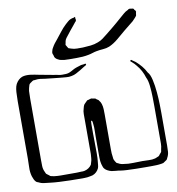

<svg xmlns="http://www.w3.org/2000/svg" viewBox="-104 -825 863 935"><g transform="rotate(-10 328.0 -358.0)"><path d="M662 -214V-54Q662 -38 661 -23Q660 -8 652 6Q651 8 650 10.5Q649 13 647 15Q646 16 643 17.5Q640 19 638 21L629 27Q627 28 624 28Q621 28 619 29Q607 31 595 31.5Q583 32 571 32Q560 32 539 32Q518 32 494 31.5Q470 31 449 30Q428 29 417 27Q407 25 396.5 24.5Q386 24 375 22Q365 20 354 14Q343 8 337 -2Q336 -4 335.5 -6Q335 -8 334 -10Q330 -21 328.5 -32.5Q327 -44 327 -56V-157Q327 -172 327.5 -188Q328 -204 326 -219Q325 -222 325 -228Q325 -234 322 -235Q319 -238 318 -237Q318 -237 318 -235Q318 -231 317.5 -228Q317 -225 317 -221V-173Q317 -158 317.5 -131Q318 -104 318 -77Q318 -50 316 -35Q315 -28 314.5 -19.5Q314 -11 311 -3Q301 18 280 26Q277 27 273.5 27.5Q270 28 266 29Q253 32 238.5 32Q224 32 210 32Q195 32 168 31.5Q141 31 114 29.5Q87 28 72 26Q57 24 42 22.5Q27 21 14 14Q7 12 3 9Q-3 3 -7 -5.5Q-11 -14 -13 -21Q-19 -42 -18 -65Q-17 -88 -17 -109V-357Q-17 -374 -17 -391.5Q-17 -409 -16 -426Q-16 -438 -14 -452Q-12 -466 -7 -476Q5 -498 25 -506Q34 -509 44 -509.5Q54 -510 64 -509Q75 -508 86.5 -505.5Q98 -503 109 -501L179 -488Q189 -487 199 -484.5Q209 -482 219 -482Q229 -482 238.5 -482.5Q248 -483 257 -487Q262 -489 267 -492Q272 -495 276 -497Q285 -502 294 -505Q303 -508 313 -511Q318 -513 322.5 -513Q327 -513 332 -514Q333 -514 336 -515Q339 -516 340 -515Q341 -515 341.5 -512Q342 -509 342 -509Q341 -508 337.5 -506Q334 -504 332 -503L308 -488Q298 -482 286.5 -476Q275 -470 263 -468Q250 -465 236 -466.5Q222 -468 208 -469Q189 -471 170.5 -473Q152 -475 134 -477Q122 -479 110 -480.5Q98 -482 86 -480Q83 -479 79.5 -479.5Q76 -480 73 -478Q71 -477 68.5 -475.5Q66 -474 64 -472Q62 -471 59.5 -469Q57 -467 55 -465Q54 -464 53.5 -462Q53 -460 52 -458Q50 -451 48.5 -445.5Q47 -440 46 -432Q45 -414 45 -395Q45 -376 45 -358V-91Q45 -76 45.5 -60.5Q46 -45 53 -31Q54 -29 55 -26.5Q56 -24 57 -22Q59 -19 62.5 -17Q66 -15 68 -13Q70 -12 72 -10Q74 -8 75 -7Q79 -5 85 -4Q91 -3 95 -2Q103 -1 111.5 -0.5Q120 0 127 0H183Q194 0 206 0Q218 0 229 -1Q233 -1 236.5 -1Q240 -1 244 -2Q267 -7 280 -26L283 -36Q287 -47 287.5 -57.5Q288 -68 289 -78V-248Q289 -261 289 -275Q289 -289 293 -301Q294 -306 296 -312Q298 -318 301 -322Q305 -327 310 -331Q312 -333 313.5 -334.5Q315 -336 316 -337Q318 -339 321 -339Q324 -339 326 -340Q328 -341 331 -342Q334 -343 336 -343Q340 -344 344 -342Q347 -341 350.5 -341Q354 -341 357 -340Q359 -339 360.5 -337.5Q362 -336 363 -335Q366 -333 369.5 -331Q373 -329 374 -326Q377 -323 380 -317.5Q383 -312 384 -308Q388 -295 388.5 -281.5Q389 -268 389 -255V-85Q389 -74 389.5 -63.5Q390 -53 392 -42Q392 -37 394 -31Q396 -27 399 -21.5Q402 -16 405 -13L412 -10Q424 -3 437 -2Q460 2 484 1Q508 0 530 0Q545 0 562 1Q579 2 594 -2Q598 -4 604 -6Q610 -8 613 -10Q615 -12 617 -14.5Q619 -17 620 -19Q622 -21 624 -23Q626 -25 627 -27Q629 -30 629 -33.5Q629 -37 630 -40Q634 -54 634 -69Q634 -84 634 -98V-256Q634 -271 633.5 -299Q633 -327 630 -354.5Q627 -382 619 -397Q608 -434 584 -462Q580 -467 575 -472.5Q570 -478 565 -482L556 -490Q556 -491 558.5 -493Q561 -495 561 -495Q563 -495 564 -494Q565 -493 566 -492Q570 -489 574 -486.5Q578 -484 582 -481Q597 -468 609.5 -453Q622 -438 631 -420Q642 -409 648.5 -380.5Q655 -352 658 -318Q661 -284 661.5 -255Q662 -226 662 -214ZM556 -642Q536 -625 513.5 -606Q491 -587 468 -577Q453 -571 436.5 -570Q420 -569 404 -566Q393 -564 382.5 -560.5Q372 -557 361 -555Q346 -552 331 -551Q316 -550 301 -550Q287 -550 272 -550Q257 -550 243 -551Q236 -552 227 -553.5Q218 -555 212 -559Q202 -563 196 -573L193 -584Q192 -586 191 -588.5Q190 -591 190 -592Q189 -597 191 -603Q193 -609 194 -613Q195 -616 199 -622Q204 -631 210.5 -639.5Q217 -648 224 -656Q237 -672 250 -689Q263 -706 279 -721Q285 -726 292 -732.5Q299 -739 307 -742Q311 -744 315 -744.5Q319 -745 323 -746Q325 -747 326.5 -748Q328 -749 329 -748Q330 -747 329.5 -745.5Q329 -744 329 -743Q330 -740 330.5 -736Q331 -732 330 -729Q330 -728 328 -726Q326 -724 325 -723L313 -708Q305 -698 296.5 -688Q288 -678 280 -667Q276 -662 271 -655.5Q266 -649 264 -642Q263 -639 262.5 -635Q262 -631 261 -627Q261 -626 260.5 -625Q260 -624 260 -622Q262 -618 263 -617Q265 -614 267 -610Q269 -606 271 -604Q273 -603 277 -602Q281 -601 283 -600Q297 -595 312 -595Q327 -595 341 -595Q361 -596 380 -598Q399 -600 417 -607Q431 -612 442.5 -620.5Q454 -629 465 -638Q479 -649 493 -660.5Q507 -672 520 -683Q532 -693 543 -703Q554 -713 566 -723Q576 -732 588 -737Q589 -738 591 -739.5Q593 -741 595 -741Q598 -742 602 -741Q606 -740 609 -740Q613 -740 615 -739Q617 -738 618 -736Q619 -734 620 -732Q622 -731 624 -728Q626 -725 626 -723Q627 -721 625 -717Q624 -714 624 -709.5Q624 -705 622 -701Q621 -700 619.5 -698.5Q618 -697 617 -695Q613 -691 609.5 -687Q606 -683 602 -679Z"/></g></svg>

Font: Rubik Vinyl
Style: Regular
Weight: 400
Designer: Hubert and Fischer, NaN
Foundry: Hubert and Fischer, NaN
Version: Version 2.200